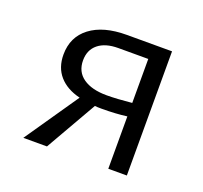

<svg xmlns="http://www.w3.org/2000/svg" viewBox="-82 -509 639 603"><g transform="rotate(20 237.0 -207.5)"><path d="M335 -175Q298 -170 250 -170Q235 -170 228 -171L130 0H51L174 -179Q129 -190 104.5 -218Q80 -246 80 -289Q80 -348 124 -381.5Q168 -415 246 -415H397V0H335ZM251 -215Q285 -215 335 -220V-367H235Q192 -367 168 -347.5Q144 -328 144 -293Q144 -255 172.5 -235Q201 -215 251 -215Z"/></g></svg>

Font: LXGW Bright TC
Style: Regular
Weight: 400
Designer: Christian Thalmann (Catharsis Fonts)
Foundry: LXGW / Christian Thalmann (Catharsis Fonts) / Fontworks Inc.
Version: Version 5.501